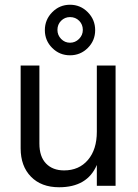

<svg xmlns="http://www.w3.org/2000/svg" viewBox="-20 -783 580 809"><path d="M467 0H388V-88Q348 6 229 6Q154 6 110.5 -38.5Q67 -83 67 -158V-507H146V-178Q146 -123 174 -94Q202 -65 250 -65Q313 -65 350.5 -109Q388 -153 388 -228V-507H467ZM350 -731.5Q381 -700 381 -656Q381 -612 350 -581Q319 -550 275 -550Q231 -550 200 -581Q169 -612 169 -656Q169 -700 200 -731.5Q231 -763 275 -763Q319 -763 350 -731.5ZM222 -657Q222 -635 237.5 -619Q253 -603 275 -603Q297 -603 313 -619Q329 -635 329 -657Q329 -680 313.5 -695.5Q298 -711 275 -711Q253 -711 237.5 -695.5Q222 -680 222 -657Z"/></svg>

Font: Hind Madurai
Style: Regular
Weight: 400
Designer: Jyotish Sonowal
Foundry: Indian Type Foundry
Version: Version 1.001;PS 1.0;hotconv 1.0.86;makeotf.lib2.5.63406; tt